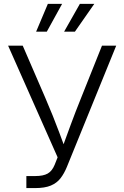

<svg xmlns="http://www.w3.org/2000/svg" viewBox="-20 -961 636 981"><path d="M114.7 0V-61.5H160.2Q201.2 -61.5 223.6 -74.2Q246.1 -86.9 259.3 -119.1L274.4 -157.2L21.5 -727.5H96.2L210.9 -462.4Q231.9 -413.6 249.5 -369.9Q267.1 -326.2 282.7 -284.2Q298.3 -242.2 314.5 -198.2H295.4Q317.9 -260.3 341.6 -324.5Q365.2 -388.7 395 -462.4L501 -727.5H573.7L321.8 -108.4Q308.1 -74.7 289.3 -50.3Q270.5 -25.9 239.7 -12.9Q209 0 159.2 0ZM219.2 -799.3H164.6L224.6 -941.4H297.4ZM362.8 -799.3H307.6L388.2 -941.4H461.9Z"/></svg>

Font: Inter 20pt Light
Style: Regular
Weight: 300
Version: Version 4.001;git-66647c0bb